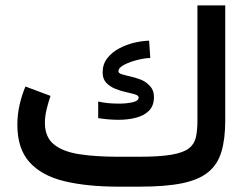

<svg xmlns="http://www.w3.org/2000/svg" viewBox="-20 -698 934 718"><path d="M422.9 -111.8H498Q576.2 -111.8 620.8 -119.4Q665.5 -127 686.3 -143.1Q707 -159.2 712.6 -184.8Q718.3 -210.4 718.3 -246.1V-677.7H822.3V-247.6Q822.3 -177.7 807.9 -130.1Q793.5 -82.5 758.3 -54Q723.1 -25.4 661.1 -12.7Q599.1 0 503.4 0H422.9Q305.2 0 220.5 -20.5Q135.7 -41 90.3 -91.6Q44.9 -142.1 44.9 -231.4Q44.9 -269.5 53.2 -305.9Q61.5 -342.3 75.2 -374.5L168.9 -339.4Q161.1 -316.9 154.5 -290Q147.9 -263.2 147.9 -238.8Q147.9 -185.5 181.4 -158.2Q214.8 -130.9 276.6 -121.3Q338.4 -111.8 422.9 -111.8ZM347.2 -318.4Q379.9 -310.5 425.3 -310.5Q454.1 -310.5 476.3 -315.7Q498.5 -320.8 498.5 -333.5Q498.5 -340.8 484.9 -345Q471.2 -349.1 451.2 -353.5Q431.2 -357.9 411.1 -366Q391.1 -374 377.4 -388.4Q363.8 -402.8 363.8 -427.2Q363.8 -458 381.3 -480.5Q398.9 -502.9 426.3 -517.3Q453.6 -531.7 483.4 -538.6Q513.2 -545.4 537.6 -545.9L542 -481Q522.9 -481 494.9 -474.1Q466.8 -467.3 444.8 -456.1Q422.9 -444.8 422.9 -431.2Q422.9 -424.3 435.3 -420.4Q447.8 -416.5 466.3 -412.4Q484.9 -408.2 504.2 -401.1Q523.4 -394 536.6 -380.4Q555.7 -363.3 555.7 -335.4Q555.7 -302.2 536.9 -283.7Q518.1 -265.1 488 -257.6Q458 -250 423.3 -250Q404.3 -250 384.8 -251.7Q365.2 -253.4 347.2 -256.3Z"/></svg>

Font: Vazirmatn UI NL Medium
Style: Regular
Weight: 500
Designer: Saber Rastikerdar
Foundry: Saber Rastikerdar
Version: Version 33.003